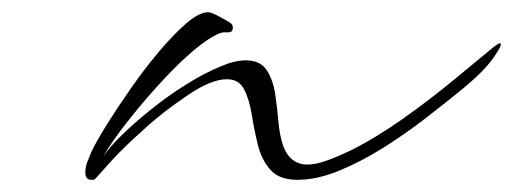

<svg xmlns="http://www.w3.org/2000/svg" viewBox="-20 -287 842 315"><path d="M134 8H130Q120 8 120 -4Q120 -14 124.5 -24.5Q129 -35 130 -38Q138 -55 155.5 -83Q173 -111 195 -142.5Q217 -174 241 -202.5Q265 -231 286 -249Q307 -267 322 -267Q326 -267 338.5 -260.5Q351 -254 357 -250Q362 -247 362 -242Q362 -234 355 -234H350Q347 -234 344 -233.5Q341 -233 335 -230Q320 -223 298 -204.5Q276 -186 252 -160.5Q228 -135 206.5 -109Q185 -83 170 -62Q155 -41 150 -31Q159 -45 180 -65.5Q201 -86 228.5 -108Q256 -130 285.5 -148.5Q315 -167 342 -178Q365 -188 383 -188Q407 -188 417.5 -172Q428 -156 431.5 -132.5Q435 -109 437 -85Q441 -47 453 -32Q465 -17 484 -17Q498 -17 516 -23.5Q534 -30 555 -40Q597 -61 641.5 -92.5Q686 -124 727 -158L790 -210Q798 -216 800 -216Q806 -216 790.5 -193.5Q775 -171 740 -142Q713 -120 679.5 -94Q646 -68 609.5 -45Q573 -22 536.5 -7Q500 8 468 8Q438 8 423.5 -8.5Q409 -25 403 -49.5Q397 -74 393 -99Q389 -124 380.5 -140.5Q372 -157 352 -157Q339 -157 322 -150Q305 -143 281 -126Q249 -104 223.5 -81.5Q198 -59 177 -38Q170 -31 160 -20Q150 -9 142.5 -0.5Q135 8 134 8Z"/></svg>

Font: WindSong
Style: Regular
Weight: 400
Designer: Robert E. Leuschke
Foundry: Robert E. Leuschke
Version: Version 1.010; ttfautohint (v1.8.3)